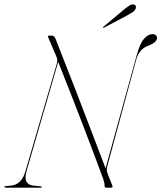

<svg xmlns="http://www.w3.org/2000/svg" viewBox="-41 -864 743 884"><path d="M81.5 -77Q72 -43.5 80.8 -27.8Q89.5 -12 111.5 -9.5L147 -6Q151 -6 151 -3Q151 0 148 0H-11Q-21 0 -21 -3Q-21 -7 -15 -7L11.5 -9.5Q33.5 -12 50.5 -28Q67.5 -44 77 -78.5L220 -569Q223.5 -580.5 222.8 -588.2Q222 -596 218.5 -604L180 -694Q179 -700 184.5 -700H197.5Q210 -700 216 -682Q269 -547.5 308.8 -445Q348.5 -342.5 381 -257Q413.5 -171.5 445 -89L589 -612Q603.5 -664.5 622.5 -685.8Q641.5 -707 661 -707Q670 -707 676.2 -701.8Q682.5 -696.5 682 -689Q681.5 -668.5 640.5 -653Q599 -637.5 586 -589L451.5 -93Q450.5 -88 450.5 -81.5Q450.5 -75 456 -60L476.5 -9Q479 0 472 0H446Q440 0 440.5 -11Q440 -18.5 439 -23.8Q438 -29 434 -41Q391.5 -156.5 340 -290.2Q288.5 -424 227 -579ZM525.5 -816.5Q542 -830 553.5 -837.8Q565 -845.5 574.5 -843.5Q582.5 -842 584.2 -836.2Q586 -830.5 583.5 -824Q579.5 -814.5 568.8 -807.5Q558 -800.5 543.5 -792.5L438.5 -737Q434 -735 433 -736.5Q432.5 -738.5 436 -741.5Z"/></svg>

Font: Fraunces 144pt S000 Thin
Style: Italic
Weight: 100
Italic angle: -16°
Version: Version 1.000; ttfautohint (v1.8.3)